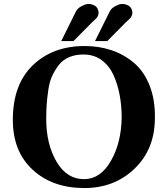

<svg xmlns="http://www.w3.org/2000/svg" viewBox="-20 -939 850 972"><path d="M650 -879Q651 -871 648 -862.5Q645 -854 642 -850Q639 -846 629 -837Q619 -828 617 -826L523 -731H461L534 -878Q545 -903 582 -916Q601 -923 623.5 -914Q646 -905 650 -879ZM479 -879Q480 -871 477 -862.5Q474 -854 471 -850Q468 -846 458 -837Q448 -828 446 -826L352 -731H290L363 -878Q374 -903 411 -916Q430 -923 452.5 -914Q475 -905 479 -879ZM764 -332Q761 -180 659.5 -83.5Q558 13 407 13Q246 13 145.5 -79.5Q45 -172 45 -332Q45 -512 146.5 -609Q248 -706 408 -706Q481 -706 544 -685Q607 -664 658.5 -620.5Q710 -577 738.5 -503Q767 -429 764 -332ZM596 -344Q596 -403 586 -457Q576 -511 555 -558Q534 -605 496 -633.5Q458 -662 407 -663Q365 -664 332 -650.5Q299 -637 279 -611.5Q259 -586 245 -556.5Q231 -527 225 -486.5Q219 -446 216.5 -412.5Q214 -379 214 -337Q214 -209 266.5 -120Q319 -31 407 -32Q489 -33 541.5 -124.5Q594 -216 596 -344Z"/></svg>

Font: GFS Artemisia
Style: Bold
Weight: 700
Designer: Designed by Takis Katsoulidis.
Foundry: Designed by Takis Katsoulidis.
Version: Version 1.0